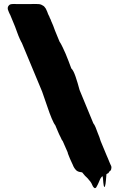

<svg xmlns="http://www.w3.org/2000/svg" viewBox="-20 -807 618 994"><path d="M556 67Q555 76 546 81Q544 85 542 88Q540 91 535 92Q533 93 531 95Q530 104 528.5 125.5Q527 147 523 159Q522 160 520.5 160.5Q519 161 519 160Q517 155 516.5 149.5Q516 144 515 139Q514 131 513.5 122Q513 113 511 105Q510 106 509 106.5Q508 107 507 108Q501 114 497.5 122.5Q494 131 490 140Q488 144 486 148.5Q484 153 481 158Q480 161 477.5 164Q475 167 471 167Q469 167 467.5 165Q466 163 464 162Q460 157 458 151.5Q456 146 453 141Q450 136 447 132Q444 128 440 124Q436 118 430 112.5Q424 107 419 102Q418 100 417 99Q416 98 415 97Q413 94 410.5 91.5Q408 89 406 86Q401 84 397 84Q381 82 372.5 72.5Q364 63 360 54Q358 49 356 44.5Q354 40 352 36Q347 26 342 14Q337 2 332 -11L330 -19L305 -76Q300 -81 294 -96Q286 -111 279.5 -127Q273 -143 266 -159Q259 -167 248 -193Q237 -219 224.5 -256.5Q212 -294 198 -333L93 -585L90 -590Q86 -598 82 -606.5Q78 -615 75 -623Q71 -633 67 -644.5Q63 -656 58 -669L32 -732Q31 -732 31 -732.5Q31 -733 31 -733Q29 -738 26 -744Q23 -750 21 -757Q20 -761 20 -764Q20 -773 27 -780Q29 -782 29 -782Q32 -784 35.5 -785Q39 -786 43 -786Q48 -787 53.5 -786.5Q59 -786 64 -786H140Q145 -786 155.5 -786.5Q166 -787 176 -786Q191 -786 202 -778Q205 -777 209 -773Q212 -770 216 -764Q215 -766 218 -760.5Q221 -755 221 -754Q223 -748 225 -745Q226 -742 227 -739.5Q228 -737 229 -734L232 -728Q234 -724 235.5 -721Q237 -718 238 -714Q240 -710 242 -706.5Q244 -703 245 -698Q250 -688 255 -675Q260 -662 265 -648L288 -592Q294 -584 305 -561L320 -528Q328 -509 335 -490.5Q342 -472 349 -453Q360 -443 371 -411Q382 -379 392 -341L463 -169Q469 -162 475 -147.5Q481 -133 487 -116Q495 -98 501 -77L533 0Q536 6 538.5 12.5Q541 19 544 26L546 31L549 38Q550 40 551 42.5Q552 45 553 47Q556 52 557 58Q557 64 556 67Z"/></svg>

Font: Rubik Wet Paint
Style: Regular
Weight: 400
Designer: Hubert and Fischer, NaN
Foundry: Hubert and Fischer, NaN
Version: Version 2.200